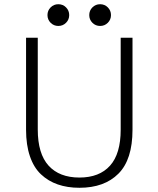

<svg xmlns="http://www.w3.org/2000/svg" viewBox="-20 -879 750 910"><path d="M293 -771Q278 -756 256.5 -756Q235 -756 220 -771Q205 -786 205 -807.5Q205 -829 220 -844Q235 -859 256.5 -859Q278 -859 293 -844Q308 -829 308 -807.5Q308 -786 293 -771ZM491 -771Q476 -756 454.5 -756Q433 -756 418 -771Q403 -786 403 -807.5Q403 -829 418 -844Q433 -859 454.5 -859Q476 -859 491 -844Q506 -829 506 -807.5Q506 -786 491 -771ZM356.5 11Q299.5 11 254 -4.8Q208.5 -20.5 174.2 -52.8Q140 -85 121.8 -138.5Q103.5 -192 103.5 -264V-700H159V-265.5Q159 -150.5 210.2 -94Q261.5 -37.5 356.5 -37.5Q451 -37.5 501.5 -93.8Q552 -150 552 -264.5V-700H608V-264Q608 -122.5 541.2 -55.8Q474.5 11 356.5 11Z"/></svg>

Font: League Mono UltraLight
Style: Regular
Weight: 200
Width: 6
Designer: Tyler Finck
Foundry: The League of Moveable Type / Tyler Finck
Version: Version 2.210